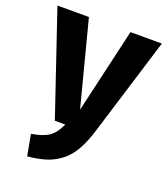

<svg xmlns="http://www.w3.org/2000/svg" viewBox="-146 -786 781 895"><g transform="rotate(20 244.0 -338.5)"><path d="M502.9 -692.9 353 -206.1Q334.5 -145.5 311.3 -105Q288.1 -64.5 255.9 -39.3Q223.6 -14.2 185.5 -1.7Q147.5 10.7 92.8 16.1L73.2 -88.9Q129.4 -97.7 158.9 -117.7Q188.5 -137.7 209 -184.1H157.2L-15.1 -692.9H141.1L250 -272.9L347.2 -692.9Z"/></g></svg>

Font: Fira Sans Compressed
Style: Bold
Weight: 700
Width: 1
Designer: Carrois Corporate & Edenspiekermann AG
Foundry: Carrois Corporate GbR & Edenspiekermann AG
Version: Version 4.203;PS 004.203;hotconv 1.0.88;makeotf.lib2.5.64775